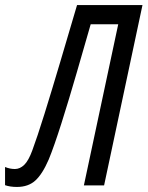

<svg xmlns="http://www.w3.org/2000/svg" viewBox="-78 -734 584 760"><path d="M-11 6Q34 6 62 -19.5Q90 -45 115 -103Q136 -154 165.5 -247Q195 -340 225.5 -445.5Q256 -551 281 -638H390L254 0H334L486 -714H227Q194 -602 160.5 -489Q127 -376 98 -283Q69 -190 50 -139Q35 -98 18 -81.5Q1 -65 -19 -65Q-39 -65 -58 -73V-1Q-38 6 -11 6Z"/></svg>

Font: Noto Sans UI Condensed
Style: Italic
Weight: 400
Width: 3
Italic angle: -12°
Designer: Monotype Design Team
Foundry: Monotype Imaging Inc.
Version: Version 1.901